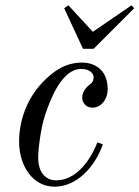

<svg xmlns="http://www.w3.org/2000/svg" viewBox="-20 -692 526 724"><path d="M222 -661 293 -508H333L486 -661L476 -672L330 -572L238 -672ZM52 -158C52 -67 103 12 186 12C269 12 338 -62 368 -148L347 -155C339 -133 289 -12 191 -12C159 -12 124 -34 124 -98C124 -130 134 -211 150 -258C170 -318 213 -432 286 -432C324 -432 333 -410 333 -402C333 -394 332 -384 322 -376C307 -365 290 -348 290 -324C290 -307 302 -286 329 -286C360 -286 386 -316 386 -356C386 -432 333 -456 290 -456C228 -456 183 -426 140 -381C80 -318 52 -235 52 -158Z"/></svg>

Font: Old Standard
Style: Italic
Weight: 400
Italic angle: -15.2°
Designer: Alexey Kryukov <alexios@thessalonica.org.ru>
Version: Version 2.0